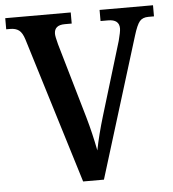

<svg xmlns="http://www.w3.org/2000/svg" viewBox="-52 -762 728 809"><g transform="rotate(-5 312.5 -357.0)"><path d="M77 -617Q68 -646 54 -656.5Q40 -667 17 -667H0V-714H277V-667H248Q203 -667 203 -630Q203 -619 212 -585L304 -268Q324 -198 338 -125Q351 -191 374 -267L468 -577Q478 -615 478 -629Q478 -667 431 -667H399V-714H625V-667H601Q577 -667 564.5 -652.5Q552 -638 538 -592L355 0H267Z"/></g></svg>

Font: Noto Serif NarrowSemiBold
Style: Regular
Weight: 600
Width: 4
Designer: Monotype Design Team
Foundry: Monotype Imaging Inc.
Version: Version 1.001